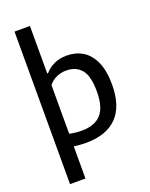

<svg xmlns="http://www.w3.org/2000/svg" viewBox="-184 -902 948 1216"><g transform="rotate(-20 290.0 -294.0)"><path d="M70.5 -808H174.5V-487.5H180Q205.5 -518 243.2 -535.2Q281 -552.5 328 -552.5Q387.5 -552.5 434.5 -524.5Q481.5 -496.5 509 -436Q536.5 -375.5 536.5 -282Q536.5 -137 465.2 -63.8Q394 9.5 254.5 9.5Q221.5 9.5 174.5 3.5V220H70.5ZM431 -273.5Q431 -378.5 394.5 -421.5Q358 -464.5 292.5 -464.5Q258 -464.5 226.8 -450.5Q195.5 -436.5 174.5 -409V-81.5Q191.5 -77.5 213.5 -75Q235.5 -72.5 256 -72.5Q344.5 -72.5 387.8 -120.2Q431 -168 431 -273.5Z"/></g></svg>

Font: Encode Sans Medium
Style: Regular
Weight: 500
Designer: Multiple Designers
Foundry: Impallari Type
Version: Version 2.000